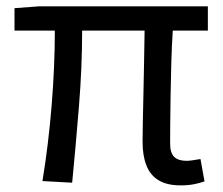

<svg xmlns="http://www.w3.org/2000/svg" viewBox="-20 -563 694 597"><path d="M541.6 13.4Q499.2 13.4 473.2 -2.4Q447.2 -18.1 435.3 -48.5Q423.3 -78.8 423.3 -122.3Q423.3 -143.5 424.1 -182.9Q425 -222.3 426 -271.7Q427 -321 428 -372.2Q429 -423.4 429.6 -467.8H235.4Q235.4 -353.2 225.4 -231.1Q215.4 -108.9 204.4 5.1L112 0Q130.9 -115.2 140.7 -236.7Q150.5 -358.1 150.5 -467.8H25.1V-537.6L102.6 -543.4H626.3V-467.8H517.2Q514.2 -421.4 512.7 -368.6Q511.2 -315.8 510.4 -265.5Q509.6 -215.2 509.3 -175.7Q509 -136.3 509 -116.3Q509 -87.6 521.7 -75.2Q534.4 -62.9 560 -62.9Q572.2 -62.9 603.4 -68.5L615.9 0.9Q602.3 6 583.8 9.7Q565.2 13.4 541.6 13.4Z"/></svg>

Font: Noto Sans TC Thin
Style: Regular
Weight: 100
Designer: Ryoko NISHIZUKA 西塚涼子 (kana, bopomofo & ideographs); Paul D. Hunt (Latin, Greek & Cyrillic); Sandoll Communications 산돌커뮤니
Foundry: Adobe
Version: Version 2.004-H2;hotconv 1.0.118;makeotfexe 2.5.65603